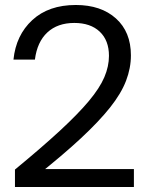

<svg xmlns="http://www.w3.org/2000/svg" viewBox="-20 -750 585 770"><path d="M40 0V-70Q148 -159 220.5 -226Q293 -293 336.5 -345Q380 -397 398.5 -440.5Q417 -484 417 -526Q417 -588 380 -623Q343 -658 278 -658Q211 -658 170 -620Q129 -582 120 -511H34Q44 -609 109.5 -669.5Q175 -730 284 -730Q385 -730 445 -676Q505 -622 505 -528Q505 -477 485.5 -426Q466 -375 421.5 -319Q377 -263 304.5 -195.5Q232 -128 125 -43L106 -72H517V0Z"/></svg>

Font: Instrument Sans
Style: Regular
Weight: 400
Designer: Rodrigo Fuenzalida
Foundry: fragTYPE
Version: Version 1.000;gftools[0.9.28]